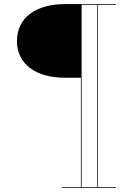

<svg xmlns="http://www.w3.org/2000/svg" viewBox="-20 -770 632 940"><path d="M298 -389.5H376V146.5H282V150H548.5V146.5H459V-746.5H548.5V-750H298C157.5 -750 63 -684.5 63 -569.5C63 -454.5 157.5 -389.5 298 -389.5ZM455.5 146.5H379.5V-746.5H455.5Z"/></svg>

Font: Bodoni* 48pt
Style: Regular
Weight: 400
Version: Version 2.3